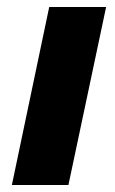

<svg xmlns="http://www.w3.org/2000/svg" viewBox="-20 -530 329 550"><path d="M14 0 121 -510H284L176 0Z"/></svg>

Font: Saira
Style: Bold Italic
Weight: 700
Italic angle: -12°
Designer: Hector Gatti with collaboration of the Omnibus-Type team
Foundry: Omnibus-Type
Version: Version 1.100; ttfautohint (v1.8.3)